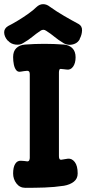

<svg xmlns="http://www.w3.org/2000/svg" viewBox="-43 -889 414 922"><path d="M79 13Q52 13 36 -8Q20 -29 20 -56Q20 -86 30 -102Q40 -118 57 -117Q66 -117 73 -116Q80 -115 88 -114Q95 -114 97.5 -119.5Q100 -125 100 -131V-533Q100 -550 87 -549Q80 -549 72.5 -547.5Q65 -546 57 -545Q43 -542 35 -552Q27 -562 23.5 -579Q20 -596 20 -615Q20 -643 35.5 -658Q51 -673 77 -675Q170 -682 263 -675Q289 -673 304.5 -657.5Q320 -642 320 -614Q320 -586 308 -569Q296 -552 277 -555Q271 -556 264.5 -556.5Q258 -557 250 -558Q244 -559 242 -553.5Q240 -548 240 -541V-139Q240 -120 252 -122Q259 -123 267 -124.5Q275 -126 283 -127Q302 -129 316 -111Q330 -93 330 -56Q330 -31 311.5 -16.5Q293 -2 264 3Q217 10 171 11.5Q125 13 79 13ZM334 -774Q352 -764 351 -742.5Q350 -721 340 -703V-701Q332 -686 317.5 -679.5Q303 -673 288 -674Q273 -675 262 -682Q237 -697 219 -712Q201 -727 179 -741Q165 -751 151 -741Q130 -727 112 -712Q94 -697 68 -682Q53 -672 31 -675Q9 -678 -4 -693L-6 -694Q-22 -712 -23 -732Q-24 -752 -4 -764Q18 -775 43.5 -790.5Q69 -806 93 -823Q117 -840 132 -855Q147 -869 164 -869Q181 -869 196 -857Q228 -834 265 -812.5Q302 -791 334 -774Z"/></svg>

Font: Winky Sans SemiBold
Style: Regular
Weight: 600
Designer: Simon Atzbach
Foundry: typofactur
Version: Version 1.205